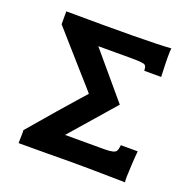

<svg xmlns="http://www.w3.org/2000/svg" viewBox="-115 -740 846 855"><g transform="rotate(20 308.0 -312.5)"><path d="M491 -146H571Q568 -116 566 -74Q562 -12 565 3Q355 -1 276 0Q232 1 60 1Q62 -62 60 -60L168 -186Q278 -312 279 -312Q280 -312 255.5 -339.5Q231 -367 181.5 -423Q132 -479 59 -562V-623Q448 -620 555 -628Q551 -603 556 -493H476L474 -509Q474 -512 468 -519Q462 -526 404 -526H246L425 -314L242 -104H429Q474 -104 483 -116Q489 -124 491 -146Z"/></g></svg>

Font: GFS Neohellenic Rg
Style: Bold
Weight: 700
Designer: Designed by Takis Katsoulidis and George D. Matthiopoulos.
Foundry: Designed by Takis Katsoulidis and George D. Matthiopoulos.
Version: Version 1.0